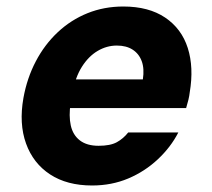

<svg xmlns="http://www.w3.org/2000/svg" viewBox="-20 -558 651 590"><path d="M263 12Q186 12 134 -22Q82 -56 60 -117Q38 -178 52 -257Q63 -318 90 -369.5Q117 -421 157.5 -459Q198 -497 249 -517.5Q300 -538 359 -538Q437 -538 487.5 -504Q538 -470 557 -410.5Q576 -351 563 -274Q562 -264 559 -251.5Q556 -239 552 -226H152L168 -314H419Q424 -347 415.5 -370Q407 -393 387.5 -405.5Q368 -418 339 -418Q308 -418 280 -401.5Q252 -385 231.5 -352.5Q211 -320 202 -270L197 -241Q191 -202 197.5 -172.5Q204 -143 225.5 -126.5Q247 -110 283 -110Q319 -110 339 -121Q359 -132 374 -151H528Q505 -106 465 -68.5Q425 -31 374 -9.5Q323 12 263 12Z"/></svg>

Font: DM Sans 9pt Black
Style: Italic
Weight: 900
Italic angle: -10°
Version: Version 4.004;gftools[0.9.30]